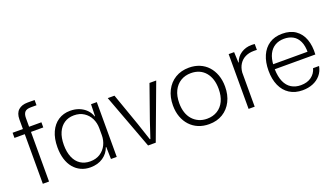

<svg xmlns="http://www.w3.org/2000/svg" viewBox="-66 -1218 2972 1716"><g transform="rotate(-20 1420.0 -360.0)"><path d="M115 0V-472H17V-521H115V-612Q115 -671 147 -700Q179 -729 235 -729H302V-679H248Q207 -679 190.5 -660.5Q174 -642 174 -604V-521H291V-472H174V0Z M566 8Q518 8 478 -10.5Q438 -29 409 -63.5Q380 -98 364.5 -148Q349 -198 349 -261Q349 -345 376.5 -405.5Q404 -466 453 -498Q502 -530 566 -530Q614 -530 652 -514.5Q690 -499 717 -472Q744 -445 756 -408H760L763 -521H818V0H763L760 -115H756Q737 -60 687.5 -26Q638 8 566 8ZM583 -43Q639 -43 678.5 -69Q718 -95 738.5 -137Q759 -179 759 -228V-295Q759 -344 738.5 -386Q718 -428 678.5 -454Q639 -480 584 -480Q531 -480 492 -454Q453 -428 431.5 -379.5Q410 -331 410 -261Q410 -193 431 -143.5Q452 -94 491 -68.5Q530 -43 583 -43Z M1116 0 922 -521H986L1095 -212L1150 -47H1155L1210 -212L1319 -521H1383L1189 0Z M1696 8Q1640 8 1594.5 -11Q1549 -30 1516 -65.5Q1483 -101 1465 -150Q1447 -199 1447 -259Q1447 -339 1478 -400Q1509 -461 1565 -495Q1621 -529 1696 -529Q1751 -529 1796.5 -510Q1842 -491 1874.5 -455.5Q1907 -420 1925 -370.5Q1943 -321 1943 -260Q1943 -181 1912.5 -120.5Q1882 -60 1826.5 -26Q1771 8 1696 8ZM1695 -44Q1751 -44 1793.5 -70Q1836 -96 1859 -144.5Q1882 -193 1882 -260Q1882 -310 1869.5 -349.5Q1857 -389 1832.5 -418Q1808 -447 1773.5 -462Q1739 -477 1696 -477Q1640 -477 1597.5 -451Q1555 -425 1531 -376.5Q1507 -328 1507 -259Q1507 -210 1520 -170.5Q1533 -131 1558 -103Q1583 -75 1617.5 -59.5Q1652 -44 1695 -44Z M2072 0V-521H2124L2128 -420H2131Q2148 -471 2192 -499.5Q2236 -528 2291 -528Q2300 -528 2307.5 -527.5Q2315 -527 2322 -526V-470Q2316 -471 2307.5 -471Q2299 -471 2291 -471Q2247 -471 2212 -454Q2177 -437 2155.5 -404Q2134 -371 2130 -325V0Z M2585 9Q2513 9 2461.5 -24Q2410 -57 2383 -117.5Q2356 -178 2356 -259Q2356 -341 2382.5 -401.5Q2409 -462 2459.5 -495.5Q2510 -529 2583 -529Q2659 -529 2709 -494Q2759 -459 2781.5 -397Q2804 -335 2799 -253H2413Q2415 -181 2436 -133.5Q2457 -86 2495.5 -62.5Q2534 -39 2585 -39Q2646 -39 2685.5 -68Q2725 -97 2738 -145H2795Q2786 -96 2756.5 -61.5Q2727 -27 2683 -9Q2639 9 2585 9ZM2414 -289 2407 -300H2749L2742 -287Q2743 -356 2723 -398.5Q2703 -441 2667 -461Q2631 -481 2583 -481Q2534 -481 2497 -459.5Q2460 -438 2438.5 -395.5Q2417 -353 2414 -289Z"/></g></svg>

Font: Mona Sans ExtraLight Light
Style: Regular
Weight: 300
Version: Version 2.000